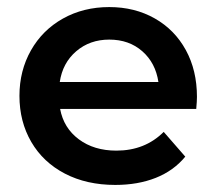

<svg xmlns="http://www.w3.org/2000/svg" viewBox="-20 -517 626 543"><path d="M535 -209H150Q160 -155 203 -123Q246 -91 309 -91Q390 -91 443 -144L504 -74Q471 -34 420.5 -14Q370 6 306 6Q225 6 163.5 -26Q102 -58 68.5 -115.5Q35 -173 35 -246Q35 -317 67.5 -374.5Q100 -432 158 -464.5Q216 -497 289 -497Q361 -497 417.5 -465Q474 -433 505.5 -375.5Q537 -318 537 -243Q537 -231 535 -209ZM149 -285H428Q420 -339 382.5 -372Q345 -405 289 -405Q234 -405 195.5 -372Q157 -339 149 -285Z"/></svg>

Font: Montserrat Ace
Style: Bold
Weight: 600
Designer: Julieta Ulanovsky
Foundry: Julieta Ulanovsky
Version: Version 1